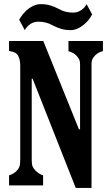

<svg xmlns="http://www.w3.org/2000/svg" viewBox="-20 -899 540 931"><path d="M323.2 -752.9Q297.9 -752.9 277.1 -759Q256.3 -765.1 235.8 -775.9Q218.8 -785.6 201.4 -789.8Q184.1 -793.9 166 -793.9Q144.5 -793.9 127.2 -782.5Q109.9 -771 100.1 -752.9L73.2 -803.2Q85.4 -825.7 102.5 -842.8Q119.6 -859.9 139.2 -869.4Q158.7 -878.9 176.8 -878.9Q202.6 -878.9 223.1 -873Q243.7 -867.2 264.2 -856Q281.2 -846.2 298.6 -842Q315.9 -837.9 334 -837.9Q355.5 -837.9 373 -849.4Q390.6 -860.8 399.9 -878.9L426.8 -829.1Q415 -806.6 397.7 -789.6Q380.4 -772.5 361.1 -762.7Q341.8 -752.9 323.2 -752.9ZM23.9 -700.2H189.9L362.8 -272H368.2V-586.9Q368.2 -604 362.1 -614Q356 -624 350.1 -629.9Q342.3 -637.7 332.8 -642.6Q323.2 -647.5 312 -650.9V-700.2H479V-650.9Q465.3 -647.5 457 -642.6Q448.7 -637.7 441.9 -630.9Q434.1 -623 429 -614Q423.8 -605 423.8 -586.9V12.2H347.2L138.2 -517.1H133.8V-124Q133.8 -101.6 138.2 -91.6Q142.6 -81.5 151.9 -71.8Q160.2 -64 169.7 -57.6Q179.2 -51.3 189 -48.8V0H23.9V-48.8Q35.2 -52.2 44.9 -57.9Q54.7 -63.5 63 -73.2Q69.8 -80.6 74 -90.6Q78.1 -100.6 78.1 -124V-581.1Q78.1 -597.7 75.4 -608.6Q72.8 -619.6 68.8 -627Q64 -636.7 54 -642.8Q43.9 -648.9 23.9 -651.9Z"/></svg>

Font: BIZ UDMincho
Style: Bold
Weight: 700
Monospace: yes
Designer: TypeBank Co., Ltd.
Foundry: Morisawa Inc.
Version: Version 1.06